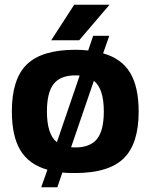

<svg xmlns="http://www.w3.org/2000/svg" viewBox="-20 -720 635 810"><path d="M298 -510Q326 -510 352 -507L373 -569H441L415 -495Q493 -473 529 -413Q565 -353 565 -249Q565 -113 501.5 -51.5Q438 10 297 10Q260 10 243 8L222 70H154L180 -4Q102 -26 66 -86Q30 -146 30 -250Q30 -387 93.5 -448.5Q157 -510 298 -510ZM178 -250Q178 -153 220 -120L316 -401Q310 -402 298 -402Q235 -402 206.5 -366Q178 -330 178 -250ZM376 -379 280 -99Q286 -98 298 -98Q361 -98 389.5 -134Q418 -170 418 -250Q418 -346 376 -379ZM196 -550 293 -700H442L314 -550Z"/></svg>

Font: Fivo Sans
Style: Regular
Weight: 700
Designer: Alexander Slobzheninov
Foundry: Alexander Slobzheninov
Version: 1.0